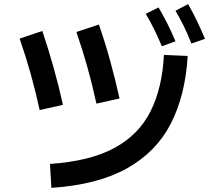

<svg xmlns="http://www.w3.org/2000/svg" viewBox="-20 -862 1040 930"><path d="M907 -651Q888 -700 869 -738Q850 -776 830 -810L891 -842Q915 -801 935 -758.5Q955 -716 973 -674ZM764 -638Q744 -685 725.5 -722.5Q707 -760 686 -795L748 -826Q795 -746 830 -662ZM447 -360Q409 -537 350 -707L459 -743Q490 -654 514.5 -564.5Q539 -475 559 -385ZM172 -329Q134 -506 75 -675L185 -712Q215 -623 240 -533.5Q265 -444 285 -354ZM889 -591Q878 -401 807.5 -263.5Q737 -126 595 -46.5Q453 33 229 48L222 -68Q415 -81 533.5 -145Q652 -209 709 -322.5Q766 -436 774 -596Z"/></svg>

Font: Murecho Medium
Style: Regular
Weight: 500
Designer: Neil Summerour
Foundry: Positype
Version: Version 1.010; ttfautohint (v1.8.3)